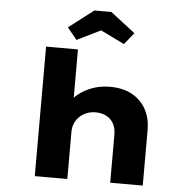

<svg xmlns="http://www.w3.org/2000/svg" viewBox="-62 -1031 1087 1093"><g transform="rotate(5 481.5 -484.5)"><path d="M177 0V-740H359V-393L308 -374Q319 -421 354.5 -459.5Q390 -498 443.5 -521Q497 -544 560 -544Q636 -544 688.5 -514Q741 -484 767.5 -433Q794 -382 794 -320V0H608V-275Q608 -311 593.5 -337.5Q579 -364 552.5 -378Q526 -392 491 -392Q463 -392 439.5 -382.5Q416 -373 399 -356.5Q382 -340 372.5 -318Q363 -296 363 -269V0H270Q226 0 203 0Q180 0 177 0ZM346 -793 291 -860 433 -969H530L671 -860L617 -793L466 -867H496Z"/></g></svg>

Font: Lexend Tera ExtraBold
Style: Regular
Weight: 800
Designer: Bonnie Shaver-Troup, Thomas Jockin
Foundry: Lexend
Version: Version 1.007